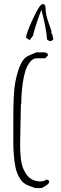

<svg xmlns="http://www.w3.org/2000/svg" viewBox="-20 -929 309 965"><path d="M230 -721.7 216.8 -730Q211.9 -790.5 188 -879.9Q175.3 -847.7 161.1 -803.7Q147 -759.8 146 -750L128.9 -727.1L110.8 -739.7Q111.8 -761.7 145.8 -835.2Q179.7 -908.7 194.3 -908.7Q209 -908.7 209 -888.4Q209 -868.2 213.6 -849.4Q218.3 -830.6 226.8 -807.1Q235.4 -783.7 238.8 -771L237.8 -764.6L245.1 -750L244.1 -744.6Q248 -736.8 248 -733.9Q248 -724.6 230 -721.7ZM85 -403.8 81.1 -202.1Q81.1 -117.7 97.2 -81.1Q115.7 -38.1 144.5 -25.4Q163.1 -17.1 182.4 -17.1Q201.7 -17.1 211.9 -25.9Q227.1 -25.9 227.1 -15.1Q227.1 -7.3 213.6 2.2Q200.2 11.7 189 16.1H155.8Q149.4 12.7 132.3 7.3Q115.2 2 100.8 -8.5Q86.4 -19 73.7 -43.2Q61 -67.4 55.7 -99.6Q46.9 -152.3 46.9 -217.8V-332Q46.9 -465.3 56.6 -514.6Q76.2 -614.7 109.9 -641.1Q118.7 -647.9 137 -655Q155.3 -662.1 162.1 -666H202.1Q203.1 -666 204.8 -665.5Q206.5 -665 207.5 -664.8Q208.5 -664.6 210.2 -664.1Q211.9 -663.6 212.6 -663.3Q213.4 -663.1 214.8 -662.4Q216.3 -661.6 216.8 -661.1Q221.2 -656.7 221.2 -650.9L208 -636.2H166Q145.5 -636.2 130.4 -616.9Q115.2 -597.7 107.2 -571.3Q99.1 -544.9 94.2 -510.3Q86.9 -458 86.9 -409.2Z"/></svg>

Font: Amatic SC
Style: Regular
Weight: 400
Version: Version 1.004